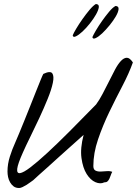

<svg xmlns="http://www.w3.org/2000/svg" viewBox="-20 -942 686 963"><path d="M17.6 -82Q17.6 -119.1 29.3 -156.2Q41 -193.4 56.6 -227.5Q63.5 -243.2 75.7 -272.5Q87.9 -301.8 102.5 -337.9Q117.2 -374 132.3 -412.1Q147.5 -450.2 160.6 -483.4Q173.8 -516.6 183.6 -540.5Q193.4 -564.5 197.3 -571.3Q232.4 -587.9 242.2 -574.2Q252 -560.5 245.1 -526.9Q238.3 -493.2 219.2 -446.3Q200.2 -399.4 177.2 -350.1Q154.3 -300.8 131.3 -254.4Q108.4 -208 94.7 -176.8Q69.3 -120.1 66.4 -95.7Q63.5 -71.3 80.6 -73.7Q97.7 -76.2 132.3 -102.5Q167 -128.9 216.3 -174.3Q265.6 -219.7 327.6 -281.7Q389.6 -343.8 461.9 -418Q478.5 -440.4 494.6 -471.2Q510.7 -502 526.4 -533.2Q542 -564.5 556.6 -592.3Q571.3 -620.1 586.4 -636.2Q601.6 -652.3 616.2 -652.3Q630.9 -652.3 646.5 -628.9Q627 -574.2 593.8 -510.7Q560.5 -447.3 527.8 -379.4Q495.1 -311.5 471.7 -242.7Q448.2 -173.8 448.2 -109.4Q448.2 -91.8 459 -86.4Q469.7 -81.1 484.4 -81.5Q499 -82 515.1 -83.5Q531.2 -85 543 -80.1Q538.1 -71.3 535.2 -62Q532.2 -52.7 528.3 -44.9Q524.4 -37.1 519 -32.2Q513.7 -27.3 502.9 -27.3Q483.4 -17.6 458.5 -28.3Q433.6 -39.1 414.6 -69.3Q395.5 -99.6 388.7 -148.9Q381.8 -198.2 399.4 -265.6Q389.6 -256.8 370.1 -239.3Q350.6 -221.7 325.2 -199.2Q299.8 -176.8 272.5 -151.9Q245.1 -127 220.2 -104.5Q195.3 -82 175.3 -64.5Q155.3 -46.9 146.5 -38.1Q141.6 -35.2 132.8 -28.3Q124 -21.5 113.8 -15.1Q103.5 -8.8 93.3 -3.9Q83 1 76.2 1Q59.6 1 48.8 -6.8Q38.1 -14.6 30.8 -27.3Q23.4 -40 20.5 -54.2Q17.6 -68.4 17.6 -82ZM460.9 -921.9Q477.5 -920.9 475.6 -905.8Q473.6 -890.6 461.4 -869.1Q449.2 -847.7 430.7 -824.2Q412.1 -800.8 393.6 -783.7Q375 -766.6 360.8 -759.8Q346.7 -752.9 344.7 -764.6Q348.6 -775.4 362.3 -798.3Q376 -821.3 393.6 -846.2Q411.1 -871.1 429.2 -892.6Q447.3 -914.1 460.9 -921.9ZM559.6 -912.1Q576.2 -911.1 574.7 -896Q573.2 -880.9 561 -859.9Q548.8 -838.9 529.8 -815.4Q510.7 -792 492.7 -774.9Q474.6 -757.8 460 -751Q445.3 -744.1 443.4 -755.9Q447.3 -765.6 460.9 -789.1Q474.6 -812.5 492.2 -837.4Q509.8 -862.3 527.8 -883.8Q545.9 -905.3 559.6 -912.1Z"/></svg>

Font: La Belle Aurore
Style: Regular
Weight: 400
Version: Version 1.001 2001